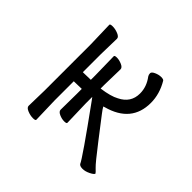

<svg xmlns="http://www.w3.org/2000/svg" viewBox="-125 -617 764 764"><g transform="rotate(45 257.0 -235.0)"><path d="M158 -265Q176 -265 197 -266V-291L195 -397Q195 -402 208 -402Q221 -402 236 -395.5Q251 -389 251 -379L249 -290V-269Q300 -276 325 -290Q374 -314 374 -366Q374 -404 349 -437Q345 -443 345 -451Q345 -459 359.5 -465.5Q374 -472 387 -472Q400 -472 403 -467Q431 -420 431 -370Q431 -260 313 -228L307 -226Q311 -218 324.5 -200.5Q338 -183 391.5 -113.5Q445 -44 458.5 -31.5Q472 -19 474 -15Q473 -9 456 -0.5Q439 8 424 8Q409 8 404 1Q395 -21 258 -210L249 -222V-185L252 -79Q252 -74 238.5 -74Q225 -74 210.5 -80.5Q196 -87 196 -97L197 -186V-215Q173 -214 158 -214H153V-106L156 0Q156 5 141.5 5Q127 5 111 -1.5Q95 -8 95 -18L97 -106V-366L94 -473Q94 -478 108.5 -478Q123 -478 139 -471.5Q155 -465 155 -455L153 -366V-265Z"/></g></svg>

Font: ToneOZ-Pinyin-WenKai-Light
Style: Light
Weight: 300
Designer: Fontworks Inc.
Foundry: ToneOZ
Version: Version 0.240331